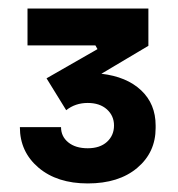

<svg xmlns="http://www.w3.org/2000/svg" viewBox="-20 -842 421 453"><path d="M187 -409.2Q114.7 -409.2 70.8 -446.5Q26.9 -483.9 26.9 -542H124Q124 -520 141.1 -506.1Q158.2 -492.2 187 -492.2Q215.8 -492.2 232.4 -507.3Q249 -522.5 249 -545.9Q249 -568.8 232.2 -584Q215.3 -599.1 187 -599.1Q157.7 -599.1 136.2 -582L89.8 -657.2L210 -726.1L205.1 -734.9H44.9V-821.8H330.1V-733.9L219.2 -668Q278.8 -661.1 313 -628.9Q347.2 -596.7 347.2 -545.9V-540Q347.2 -482.4 303.7 -445.8Q260.3 -409.2 187 -409.2Z"/></svg>

Font: Sora SemiBold
Style: Regular
Weight: 600
Designer: Jonathan Barnbrook, Julián Moncada
Foundry: Barnbrook Fonts
Version: Version 2.000